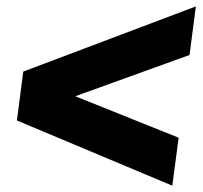

<svg xmlns="http://www.w3.org/2000/svg" viewBox="-20 -692 640 604"><path d="M53.2 -466.8 596.2 -671.9 576.2 -519 216.8 -389.2 542 -258.8 522 -107.9 33.2 -313Z"/></svg>

Font: Cooper Hewitt
Style: Bold Italic
Weight: 712
Designer: Village Type and Design LLC
Foundry: Cooper Hewitt Smithsonian Design Museum
Version: 1.000